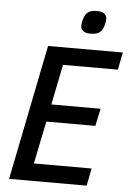

<svg xmlns="http://www.w3.org/2000/svg" viewBox="-60 -943 671 987"><g transform="rotate(5 275.5 -449.5)"><path d="M25 0 165 -698H551L533 -608H250L208 -400H462L443 -310H190L145 -90H443L425 0ZM376 -780Q351 -780 338.5 -790Q326 -800 326 -816Q326 -831 332 -852Q339 -876 354 -887.5Q369 -899 401 -899Q426 -899 438.5 -889Q451 -879 451 -863Q451 -848 445 -827Q438 -803 423 -791.5Q408 -780 376 -780Z"/></g></svg>

Font: IBM Plex Sans Condensed Medium
Style: Italic
Weight: 500
Width: 3
Italic angle: -11°
Designer: Mike Abbink, Paul van der Laan, Pieter van Rosmalen
Foundry: Bold Monday
Version: Version 1.3